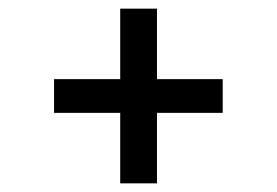

<svg xmlns="http://www.w3.org/2000/svg" viewBox="-20 -565 640 444"><path d="M258 -141V-304H105V-382H258V-545H343V-382H495V-304H343V-141Z"/></svg>

Font: ABeeZee
Style: Regular
Weight: 400
Designer: Anja Meiners
Foundry: Anja Meiners
Version: Version 1.003; ttfautohint (v1.8.3)